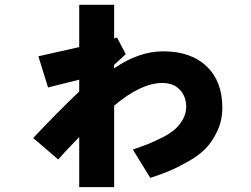

<svg xmlns="http://www.w3.org/2000/svg" viewBox="-20 -724 1040 794"><path d="M451.2 -455.1 452.1 -441.4Q553.7 -511.7 655.3 -511.7Q769.5 -511.7 834.5 -449.7Q899.4 -387.7 899.4 -279.3Q899.4 -226.6 878.9 -182.6Q858.4 -138.7 830.6 -109.9Q802.7 -81.1 757.3 -55.7Q711.9 -30.3 680.2 -17.1Q648.4 -3.9 601.6 11.7L529.3 -105.5Q566.4 -118.2 592.3 -128.4Q618.2 -138.7 650.9 -155.3Q683.6 -171.9 703.1 -189Q722.7 -206.1 736.3 -230.5Q750 -254.9 750 -282.2Q750 -325.2 723.6 -353Q697.3 -380.9 651.4 -380.9Q563.5 -380.9 452.1 -287.1V49.8H307.6V-157.2Q239.3 -86.9 220.7 -64.5L117.2 -153.3Q207 -249 307.6 -345.7V-394.5L178.7 -362.3L138.7 -491.2L307.6 -529.3V-704.1H452.1V-564.5L463.9 -569.3L500 -500Z"/></svg>

Font: Gothic A1 Black
Style: Regular
Weight: 900
Version: Version 2.50